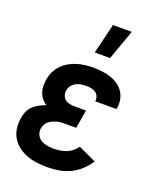

<svg xmlns="http://www.w3.org/2000/svg" viewBox="-141 -845 783 941"><g transform="rotate(20 250.0 -374.5)"><path d="M219 8Q191 8 164 4.5Q137 1 112.5 -8Q88 -17 67 -32.5Q46 -48 32.5 -70Q19 -92 15 -119Q11 -146 16 -174Q18 -191 25.5 -208.5Q33 -226 46.5 -239Q60 -252 77 -261Q94 -270 111 -276Q98 -285 87.5 -297.5Q77 -310 71.5 -325.5Q66 -341 65.5 -358.5Q65 -376 68 -394Q71 -415 80.5 -435Q90 -455 105.5 -471.5Q121 -488 140.5 -499Q160 -510 180.5 -516.5Q201 -523 222.5 -525.5Q244 -528 264 -528Q288 -528 310.5 -525.5Q333 -523 354.5 -516Q376 -509 394 -497Q412 -485 424.5 -467.5Q437 -450 441.5 -427.5Q446 -405 442 -382L441 -376H330V-378Q332 -391 327 -402.5Q322 -414 312 -420.5Q302 -427 289.5 -429.5Q277 -432 264 -432Q251 -432 237.5 -430Q224 -428 211 -421.5Q198 -415 189 -403Q180 -391 178 -377Q176 -363 180.5 -350.5Q185 -338 195 -330.5Q205 -323 218.5 -320.5Q232 -318 246 -318H303L287 -222H230Q219 -222 208.5 -221.5Q198 -221 187.5 -218Q177 -215 166.5 -210.5Q156 -206 147 -199Q138 -192 132.5 -181.5Q127 -171 125 -161Q122 -143 129.5 -127Q137 -111 151.5 -102.5Q166 -94 183.5 -91Q201 -88 219 -88Q235 -88 251 -90.5Q267 -93 282.5 -99Q298 -105 312 -116Q326 -127 335 -141L428 -98Q412 -72 388 -50Q364 -28 336 -15Q308 -2 278 3Q248 8 219 8ZM246 -600 284 -757H382L326 -600Z"/></g></svg>

Font: Iosevka Curly
Style: Bold Italic
Weight: 700
Italic angle: -9°
Monospace: yes
Designer: Belleve Invis
Foundry: Belleve Invis
Version: Version 22.1.2; ttfautohint (v1.8.4)